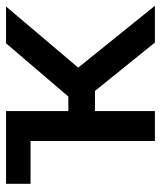

<svg xmlns="http://www.w3.org/2000/svg" viewBox="34 -590 556 665"><g transform="rotate(-90 312.5 -258.0)"><path d="M7.8 -430.7V-515.6H259.8V-299.8H310.1L494.6 -515.6H622.1L410.2 -265.6L624.5 0H497.1L329.6 -207.5H259.8V0H156.2V-430.7Z"/></g></svg>

Font: Inter Display Medium
Style: Regular
Weight: 500
Designer: Rasmus Andersson
Foundry: rsms
Version: Version 4.001;git-9221beed3